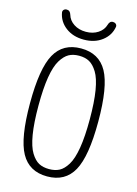

<svg xmlns="http://www.w3.org/2000/svg" viewBox="-138 -1005 776 1087"><g transform="rotate(15 250.0 -461.5)"><path d="M310.1 -683.6Q285.2 -697.3 250 -697.3Q214.8 -697.3 189.9 -683.6Q165 -669.9 143.6 -635.3Q122.1 -600.6 110.8 -533.2Q99.6 -465.8 99.6 -364.7Q99.6 -263.7 110.8 -196.3Q122.1 -128.9 143.6 -94.2Q165 -59.6 189.9 -46.4Q214.8 -33.2 250 -33.2Q285.2 -33.2 310.1 -46.4Q335 -59.6 356.4 -94.2Q377.9 -128.9 389.2 -196.3Q400.4 -263.7 400.4 -364.7Q400.4 -465.8 389.2 -533.2Q377.9 -600.6 356.4 -635.3Q335 -669.9 310.1 -683.6ZM402.8 -75.7Q355.5 9.8 250 9.8Q144.5 9.8 97.2 -75.7Q49.8 -161.1 49.8 -365.2Q49.8 -569.3 97.2 -654.8Q144.5 -740.2 250 -740.2Q355.5 -740.2 402.8 -654.8Q450.2 -569.3 450.2 -365.2Q450.2 -161.1 402.8 -75.7ZM359.4 -908.2Q366.2 -932.6 385.7 -931.6Q395.5 -931.6 402.3 -925.3Q409.2 -918.9 408.2 -909.2Q399.4 -857.4 356.4 -824.7Q313.5 -792 250 -792Q186.5 -792 143.6 -824.7Q100.6 -857.4 91.8 -909.2Q90.8 -918.9 97.2 -925.3Q103.5 -931.6 114.3 -931.6Q133.8 -931.6 140.6 -908.2Q149.4 -877 179.2 -857.4Q209 -837.9 250 -837.9Q291 -837.9 320.8 -857.4Q350.6 -877 359.4 -908.2Z"/></g></svg>

Font: Rounded Mgen+ 1mn light
Style: Regular
Weight: 200
Designer: [Source Han Sans]
Ryoko NISHIZUKA  (kana & ideographs); Paul D. Hunt (Latin, Greek & Cyrillic); Wenlong ZHANG  (bopomofo
Version: Version 1.059.20150602